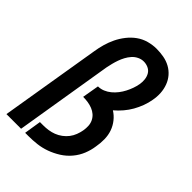

<svg xmlns="http://www.w3.org/2000/svg" viewBox="-218 -839 936 936"><g transform="rotate(45 250.0 -371.5)"><path d="M4 0 90 -520Q94 -546 101.5 -572.5Q109 -599 121 -624Q133 -649 151 -672Q169 -695 192 -711.5Q215 -728 242.5 -735.5Q270 -743 296 -743Q322 -743 346.5 -738.5Q371 -734 392 -722.5Q413 -711 428.5 -693Q444 -675 452.5 -652Q461 -629 462.5 -604Q464 -579 459 -553Q455 -529 446 -505Q437 -481 424.5 -459Q412 -437 395 -417Q378 -397 358 -380Q379 -367 395 -347Q411 -327 419.5 -303Q428 -279 428.5 -251.5Q429 -224 424 -197Q420 -168 408.5 -139.5Q397 -111 376.5 -86.5Q356 -62 329 -45Q302 -28 273 -17.5Q244 -7 214.5 -3.5Q185 0 156 0H133L147 -88H170Q187 -88 204.5 -90.5Q222 -93 239 -99.5Q256 -106 271.5 -117.5Q287 -129 298 -143.5Q309 -158 315.5 -175Q322 -192 325 -209Q328 -226 327 -242.5Q326 -259 319 -273Q312 -287 300.5 -297Q289 -307 274 -313Q259 -319 242.5 -321.5Q226 -324 209 -324L224 -411Q242 -411 259 -418Q276 -425 290.5 -437Q305 -449 316.5 -464Q328 -479 336.5 -495.5Q345 -512 351 -529Q357 -546 360 -563Q363 -580 361 -597Q359 -614 351 -627.5Q343 -641 328 -648Q313 -655 296 -655Q280 -655 264.5 -647.5Q249 -640 237.5 -627Q226 -614 218 -599Q210 -584 204.5 -568.5Q199 -553 195 -537Q191 -521 188 -506L105 0Z"/></g></svg>

Font: Iosevka Semibold Oblique
Style: Regular
Weight: 600
Italic angle: -9°
Monospace: yes
Designer: Belleve Invis
Foundry: Belleve Invis
Version: Version 32.5.0; ttfautohint (v1.8.4)